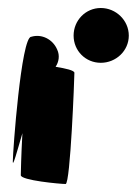

<svg xmlns="http://www.w3.org/2000/svg" viewBox="-20 -768 342 480"><path d="M12 -364C12 -350 22 -387 36 -435C33 -381 32 -335 32 -330C32 -317 131 -308 144 -308C156 -308 166 -574 166 -586C166 -592 144 -597 119 -601C127 -613 130 -629 123 -644C112 -670 84 -684 58 -676C33 -676 12 -389 12 -364ZM164 -679C164 -641 194 -611 232 -611C270 -611 302 -641 302 -679C302 -717 270 -748 232 -748C194 -748 164 -717 164 -679Z"/></svg>

Font: Ampere
Style: SCExt
Weight: 400
Version: Version 1